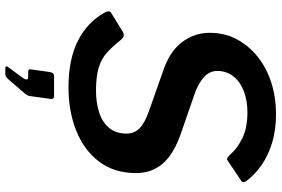

<svg xmlns="http://www.w3.org/2000/svg" viewBox="-184 -608 1034 705"><g transform="rotate(90 332.5 -255.0)"><path d="M545 -586Q524 -610 486.5 -628.5Q449 -647 392 -647Q348 -647 313.5 -633.5Q279 -620 259.5 -595Q240 -570 240 -536Q240 -519 248.5 -504.5Q257 -490 275 -477.5Q293 -465 319 -455L466 -404Q543 -378 579 -337.5Q615 -297 615 -238Q615 -158 573 -102.5Q531 -47 459.5 -18.5Q388 10 300 10Q197 10 128.5 -25Q60 -60 25 -124Q21 -132 21 -138Q21 -144 29 -148L94 -188Q105 -195 113 -192Q121 -189 127 -181Q150 -152 172.5 -131.5Q195 -111 227.5 -101Q260 -91 312 -91Q356 -91 392 -102.5Q428 -114 449 -139Q470 -164 470 -204Q470 -231 451 -250.5Q432 -270 386 -286L241 -337Q169 -361 134.5 -406.5Q100 -452 100 -508Q100 -564 124 -608.5Q148 -653 189 -685.5Q230 -718 284 -735Q338 -752 399 -752Q456 -752 502.5 -738Q549 -724 584 -700Q619 -676 642 -646Q648 -638 648.5 -633Q649 -628 643 -624L567 -573Q563 -571 557.5 -574.5Q552 -578 545 -586ZM228 242Q224 242 223.5 238Q223 234 227 230L266 177Q272 168 271 163Q270 158 264 158H244Q237 158 235 155Q233 152 235 143L244 78Q247 63 258 63H332Q344 63 343 74L332 153Q330 162 324 169L273 228Q268 234 263 238Q258 242 249 242Z"/></g></svg>

Font: Libre Franklin Thin SemiBold
Style: Italic
Weight: 600
Italic angle: -8°
Version: Version 3.000